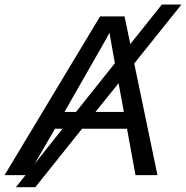

<svg xmlns="http://www.w3.org/2000/svg" viewBox="-69 -759 807 832"><path d="M512.7 -483.9 613.3 0H518.1L481.4 -201.2H286.6L84 52.2H0L41.5 0H-49.3L364.7 -688H470.7L495.6 -567.9L632.3 -739.3H717.3ZM210.4 -273.9H260.3L428.7 -484.9Q422.9 -518.1 417 -551Q411.1 -584 405.3 -617.7Q404.8 -615.7 401.1 -608.9Q397.5 -602.1 391.1 -590.3ZM344.7 -273.9H467.8L444.8 -398.4ZM169.4 -201.2 80.6 -48.3 202.1 -201.2Z"/></svg>

Font: Arimo
Style: Italic
Weight: 400
Italic angle: -12°
Designer: Steve Matteson
Foundry: Monotype Imaging Inc.
Version: Version 1.33